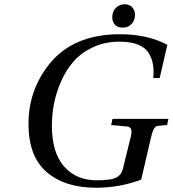

<svg xmlns="http://www.w3.org/2000/svg" viewBox="-20 -868 812 903"><path d="M508 -787Q508 -814 525 -831Q542 -848 567 -848Q589 -848 602 -833.5Q615 -819 615 -799Q615 -773 599 -755.5Q583 -738 557 -738Q534 -738 521 -751.5Q508 -765 508 -787ZM114 -285Q114 -442 209 -563Q322 -707 543 -707Q675 -707 767 -657L731 -501H701Q704 -537 699.5 -564.5Q695 -592 679.5 -618Q664 -644 629.5 -658Q595 -672 542 -672Q473 -672 417.5 -646Q362 -620 326.5 -579.5Q291 -539 267.5 -485.5Q244 -432 234 -380.5Q224 -329 224 -278Q224 -150 281.5 -85Q339 -20 434 -20Q504 -20 528 -33.5Q552 -47 558 -74L595 -225Q607 -270 578 -273L503 -280L509 -309H772L766 -280L722 -276Q702 -274 691 -225L644 -23Q541 15 432 15Q285 15 199 -59Q114 -133 114 -285Z"/></svg>

Font: Lingua Franca
Style: Italic
Weight: 400
Italic angle: -13°
Version: Version 1.19